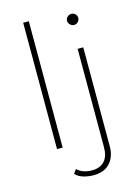

<svg xmlns="http://www.w3.org/2000/svg" viewBox="-137 -817 789 1089"><g transform="rotate(-15 257.5 -272.5)"><path d="M111 0V-742H144V0ZM274 197Q243 197 214.5 188.5Q186 180 168 161L185 137Q218 168 272 168Q320 168 345.5 140Q371 112 371 58V-519H404V62Q404 123 370.5 160Q337 197 274 197ZM387 -655Q374 -655 364 -665Q354 -675 354 -687Q354 -701 364 -710.5Q374 -720 387 -720Q401 -720 410.5 -710.5Q420 -701 420 -688Q420 -675 410.5 -665Q401 -655 387 -655Z"/></g></svg>

Font: Montserrat Thin ExtraLight
Style: Regular
Weight: 250
Version: Version 9.000